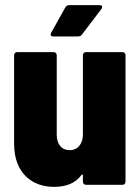

<svg xmlns="http://www.w3.org/2000/svg" viewBox="-20 -720 547 748"><path d="M368 -700H250C244 -700 238 -697 235 -692L179 -592C175 -584 178 -578 187 -578H284C290 -578 295 -580 299 -585L375 -685C377 -688 378 -690 378 -693C378 -697 375 -700 368 -700ZM303 -505V-197C303 -159 283 -135 251 -135C220 -135 201 -158 201 -196V-505C201 -512 196 -517 189 -517H47C40 -517 35 -512 35 -505V-159C35 -45 106 8 190 8C236 8 273 -5 297 -38C300 -42 303 -40 303 -36V-12C303 -5 308 0 315 0H457C464 0 469 -5 469 -12V-505C469 -512 464 -517 457 -517H315C308 -517 303 -512 303 -505Z"/></svg>

Font: Barlow Semi Condensed ExtraBold
Style: Regular
Weight: 800
Width: 4
Designer: Jeremy Tribby
Foundry: Tribby Type
Version: Version 1.422;hotconv 1.0.109;makeotfexe 2.5.65596